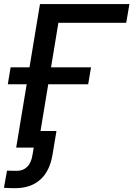

<svg xmlns="http://www.w3.org/2000/svg" viewBox="-21 -748 676 973"><path d="M634.8 -727.5 618.7 -632.3H274.9L170.4 0H61L181.6 -727.5ZM18.6 -320.8 32.7 -406.7H440.4L425.8 -320.8ZM56.2 205.6Q41.5 205.6 27.1 205.1Q12.7 204.6 -1 203.6L14.6 116.7Q27.3 117.2 40.3 117.4Q53.2 117.7 65.9 117.7Q95.7 117.7 116.5 97.7Q137.2 77.6 143.6 37.6L149.9 0H109.4L123 -84H265.1L245.1 36.1Q231 120.1 182.6 162.8Q134.3 205.6 56.2 205.6Z"/></svg>

Font: Inter 28pt Medium
Style: Italic
Weight: 500
Italic angle: -9.3988°
Designer: Rasmus Andersson
Foundry: rsms
Version: Version 4.001;git-66647c0bb